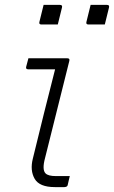

<svg xmlns="http://www.w3.org/2000/svg" viewBox="-20 -764 466 784"><path d="M96 -526H255Q266 -526 263 -515Q238 -417 214 -319Q190 -221 164 -119Q151 -71 166 -56Q177 -45 208 -45H265Q263 -36 261 -28.5Q259 -21 257 -11Q256 -4 251.5 -2Q247 0 243 0H204Q141 0 121.5 -34Q102 -68 114 -116Q137 -211 159.5 -301Q182 -391 205 -481H95Q84 -481 87 -492Q89 -500 91.5 -509Q94 -518 96 -526ZM158 -744H225Q236 -744 233 -733L216 -664H149Q138 -664 141 -675ZM350 -744H417Q428 -744 425 -733L408 -664H341Q330 -664 333 -675Z"/></svg>

Font: Recursive Sn Lnr St Lt
Style: Italic
Weight: 300
Italic angle: -15°
Version: Version 1.079;hotconv 1.0.112;makeotfexe 2.5.65598; ttfautoh